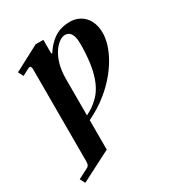

<svg xmlns="http://www.w3.org/2000/svg" viewBox="-173 -596 870 944"><g transform="rotate(-30 262.0 -124.0)"><path d="M208 -45V-253C208 -381 275 -442 311 -442C338 -442 356 -422 356 -366C356 -211 321 -135 278 -94C250 -68 242 -63 208 -45ZM20 209 35 238 208 149V-18C246 -37 281 -56 323 -91C418 -169 478 -276 478 -358C478 -441 427 -486 364 -486C312 -486 260 -468 213 -395L208 -397V-474H164L20 -398L35 -369L71 -388C77 -391 80 -392 82 -392C89 -392 92 -386 92 -374V150C92 166 87 174 80 178Z"/></g></svg>

Font: Old Standard
Style: Bold
Weight: 700
Designer: Alexey Kryukov <alexios@thessalonica.org.ru>
Version: Version 2.0.2